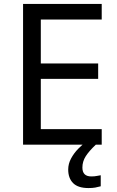

<svg xmlns="http://www.w3.org/2000/svg" viewBox="-20 -734 596 974"><path d="M496 0H97V-714H496V-635H187V-412H478V-334H187V-79H496ZM398 116Q398 161 443 161Q460 161 471.5 158.5Q483 156 491 155V211Q477 215 463 217.5Q449 220 429 220Q376 220 351 195Q326 170 326 126Q326 97 340.5 70Q355 43 376.5 21Q398 -1 418 -15L466 0Q432 32 415 58.5Q398 85 398 116Z"/></svg>

Font: Noto Sans Tifinagh Azawagh
Style: Regular
Weight: 400
Designer: JamraPatel
Foundry: JamraPatel LLC
Version: Version 2.006; ttfautohint (v1.8.4.7-5d5b)